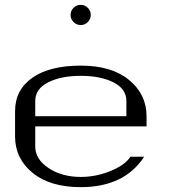

<svg xmlns="http://www.w3.org/2000/svg" viewBox="-20 -770 706 790"><path d="M312.5 -750Q329.1 -750 341.3 -737.8Q353.5 -725.6 353.5 -708Q353.5 -691.4 341.3 -679.2Q329.1 -667 312.5 -667Q294.9 -667 282.7 -679.2Q270.5 -691.4 270.5 -708Q270.5 -725.6 282.7 -737.8Q294.9 -750 312.5 -750ZM583 -250H125V-167Q125 -115.2 179.7 -78.6Q234.4 -42 312.5 -42Q374 -42 433.6 -65.9Q493.2 -89.8 516.6 -125H573.2Q491.2 0 312.5 0Q185.5 0 113.8 -59.1Q42 -118.2 42 -208V-312.5Q42 -400.4 113.3 -450.2Q184.6 -500 312.5 -500Q439.5 -500 511.2 -440.9Q583 -381.8 583 -292ZM125 -292H500V-354.5Q500 -404.3 446.8 -431.2Q393.6 -458 312.5 -458Q231.4 -458 178.2 -431.2Q125 -404.3 125 -354.5Z"/></svg>

Font: okolaks
Style: Regular
Weight: 500
Version: Version 000.6.0